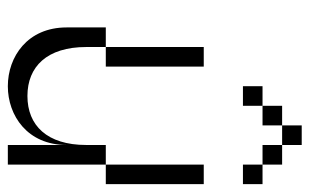

<svg xmlns="http://www.w3.org/2000/svg" viewBox="-170 -620 790 490"><g transform="rotate(90 225.0 -375.0)"><path d="M100 -250H50V-150C50 -50 125 0 200 0C275 0 350 -50 350 -150V0H400V-250H350V-200C350 -100 300 -50 225 -50C150 -50 100 -100 100 -200ZM100 -250H150V-500H100ZM200 -600H250V-650H200ZM250 -650H300V-700H250ZM300 -700H350V-750H300ZM350 -650H400V-700H350ZM400 -250H450V-500H400ZM400 -600H450V-650H400Z"/></g></svg>

Font: LS-VG5000 Light Shifted
Style: Regular
Weight: 400
Designer: Justin Bihan, 2021
Foundry: Justin Bihan, 2021
Version: Version 1.000;Glyphs 3.1.2 (3151)